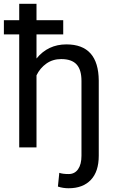

<svg xmlns="http://www.w3.org/2000/svg" viewBox="-32 -770 602 1003"><path d="M298.3 -590.3H158.7V-464.4Q218.8 -538.1 314.9 -538.1Q482.4 -538.1 483.9 -349.1V43.5Q483.9 126.5 442.4 169.9Q400.9 213.4 326.7 213.4Q296.9 213.4 270.5 204.6L277.8 132.8Q294.9 139.2 326.7 139.2Q358.4 139.2 376 113.8Q393.6 88.4 393.6 43.5V-347.2Q393.6 -405.8 367.9 -433.6Q342.3 -461.4 287.6 -461.4Q243.7 -461.4 210.4 -438Q177.2 -414.6 158.7 -376.5V0H68.4V-590.3H-11.7V-664.6H68.4V-750H158.7V-664.6H298.3Z"/></svg>

Font: Roboto-ThirdPerson-AD3FC
Style: ThirdPerson-AD3FC
Weight: 400
Designer: Google
Version: Version 2.137; 2017